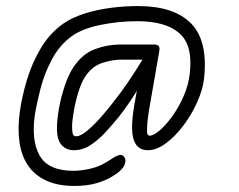

<svg xmlns="http://www.w3.org/2000/svg" viewBox="-20 -496 789 634"><path d="M224 0Q199 0 183.5 -17Q168 -34 168 -72Q168 -101 175 -139.5Q182 -178 194.5 -214.5Q207 -251 223 -275Q252 -318 293 -333.5Q334 -349 377 -349H471V-299H377Q352 -299 318.5 -288.5Q285 -278 262 -244Q249 -225 239 -192.5Q229 -160 223.5 -128Q218 -96 218 -77Q218 -65 220 -55.5Q222 -46 232 -46Q242 -46 257.5 -56.5Q273 -67 296 -90.5Q319 -114 349 -152Q380 -191 405 -228Q430 -265 451 -300H486Q466 -254 437.5 -205.5Q409 -157 373 -111Q352 -85 328.5 -59.5Q305 -34 279 -17Q253 0 224 0ZM226 118Q171 118 133 100.5Q95 83 73 51Q51 19 44.5 -25.5Q38 -70 45 -124Q52 -176 69 -232.5Q86 -289 115.5 -338Q145 -387 189 -418Q218 -438 258.5 -451Q299 -464 345 -470Q391 -476 436 -476Q554 -476 610.5 -419Q667 -362 654 -238Q650 -201 631.5 -159.5Q613 -118 586 -82Q559 -46 528 -23Q497 0 469 0Q442 0 429 -19Q416 -38 416 -75Q416 -90 418 -109Q420 -128 423 -146L459 -349H489Q500 -349 504 -344Q508 -339 506 -327L472 -132Q471 -126 468.5 -107.5Q466 -89 466 -78Q466 -72 465.5 -65Q465 -58 467 -53Q469 -48 474 -48Q487 -48 507.5 -65.5Q528 -83 549.5 -113Q571 -143 587 -180Q603 -217 607 -256Q617 -348 571.5 -387Q526 -426 434 -426Q371 -426 310.5 -413.5Q250 -401 215 -375Q176 -346 151.5 -300Q127 -254 114.5 -206Q102 -158 96 -123Q82 -34 110.5 17Q139 68 222 68Q250 68 282.5 60Q315 52 348 29Q364 18 374 16Q384 14 390 22Q398 32 391 49Q384 66 355 84Q330 100 298.5 109Q267 118 226 118Z"/></svg>

Font: Edu QLD Beginners
Style: Regular
Weight: 400
Designer: Tina and Corey Anderson
Foundry: Google for Education
Version: Version 1.001